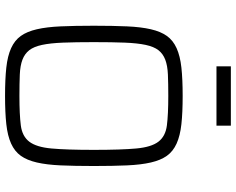

<svg xmlns="http://www.w3.org/2000/svg" viewBox="-107 -820 935 761"><g transform="rotate(90 360.5 -439.5)"><path d="M82 0ZM360 8Q294 8 248 3Q202 -2 171 -16Q140 -30 122.5 -54.5Q105 -79 96 -118Q87 -157 84.5 -212.5Q82 -268 82 -344Q82 -420 84.5 -475.5Q87 -531 96 -570Q105 -609 122.5 -633.5Q140 -658 171 -672Q202 -686 248 -691Q294 -696 360 -696Q426 -696 472 -691Q518 -686 549 -672Q580 -658 597.5 -633.5Q615 -609 624 -570Q633 -531 635.5 -475.5Q638 -420 638 -344Q638 -268 635.5 -212.5Q633 -157 624 -118Q615 -79 597.5 -54.5Q580 -30 549 -16Q518 -2 472 3Q426 8 360 8ZM360 -49Q434 -49 477 -54.5Q520 -60 541.5 -88Q563 -116 568.5 -175.5Q574 -235 574 -344Q574 -453 568.5 -512.5Q563 -572 541.5 -600Q520 -628 477 -633.5Q434 -639 360 -639Q311 -639 275.5 -637.5Q240 -636 216.5 -627Q193 -618 179 -600Q165 -582 158 -549.5Q151 -517 149 -466.5Q147 -416 147 -344Q147 -272 149 -221.5Q151 -171 158 -138.5Q165 -106 179 -88Q193 -70 216.5 -61Q240 -52 275.5 -50.5Q311 -49 360 -49ZM243 -830ZM243 -830V-887H478V-830Z"/></g></svg>

Font: Azeri Sans Light
Style: Regular
Weight: 300
Designer: Hector Gatti & Omnibus-Type (original fonts) / Cristiano Sobral (main changes and remastering)
Version: Version 1.000; ttfautohint (v1.6)